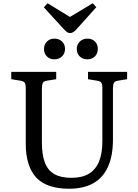

<svg xmlns="http://www.w3.org/2000/svg" viewBox="-20 -1144 845 1178"><path d="M403 14Q336 14 285.5 -3Q235 -20 203 -54Q171 -88 154.5 -140.5Q138 -193 138 -263V-602Q138 -627 131.5 -636.5Q125 -646 105 -649L49 -658V-703H325V-658L267 -649Q249 -646 243 -635.5Q237 -625 237 -598V-270Q237 -194 255.5 -146Q274 -98 314 -75.5Q354 -53 418 -53Q483 -53 524.5 -77.5Q566 -102 587 -151.5Q608 -201 608 -277V-602Q608 -627 601.5 -636.5Q595 -646 575 -649L520 -658V-703H760V-658L704 -649Q685 -646 679 -636Q673 -626 673 -598V-288Q673 -188 642.5 -120.5Q612 -53 552 -19.5Q492 14 403 14ZM409 -941Q399 -941 390.5 -947.5Q382 -954 368 -969L249 -1099L272 -1124L409 -1040L549 -1124L571 -1100L448 -963Q439 -953 429.5 -947Q420 -941 409 -941ZM516 -780Q488 -780 469.5 -797.5Q451 -815 451 -843Q451 -871 469.5 -889Q488 -907 516 -907Q545 -907 562.5 -889.5Q580 -872 580 -844Q580 -816 562.5 -798Q545 -780 516 -780ZM313 -780Q286 -780 268 -797.5Q250 -815 250 -843Q250 -871 268 -889Q286 -907 313 -907Q342 -907 360.5 -889.5Q379 -872 379 -844Q379 -816 360.5 -798Q342 -780 313 -780Z"/></svg>

Font: Literata 18pt
Style: Regular
Weight: 400
Designer: Latin by Veronika Burian and Jose Scaglione. Greek by Irene Vlachou. Cyrillic by Vera Evstafieva.
Foundry: TypeTogether
Version: Version 3.103;gftools[0.9.29]